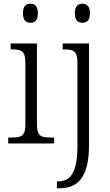

<svg xmlns="http://www.w3.org/2000/svg" viewBox="-20 -769 592 1029"><path d="M143 -647C166 -647 183 -659 183 -698C183 -737 166 -749 143 -749C120 -749 103 -737 103 -698C103 -659 120 -647 143 -647ZM422 -647C444 -647 462 -659 462 -698C462 -737 444 -749 422 -749C399 -749 381 -737 381 -698C381 -659 399 -647 422 -647ZM24 0H270V-32H252C198 -32 178 -39 178 -105V-536H37V-504H46C96 -504 116 -496 116 -431V-103C116 -39 96 -32 42 -32H24ZM285 240H299C391 240 457 189 457 10V-536H316V-504H326C374 -504 395 -496 395 -432V11C395 158 357 203 292 203H285Z"/></svg>

Font: Noto Serif Sinhala SemiCondensed Light
Style: Regular
Weight: 300
Width: 4
Designer: Jelle Bosma - Monotype Design Team
Foundry: Monotype Imaging Inc.
Version: Version 2.007